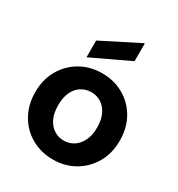

<svg xmlns="http://www.w3.org/2000/svg" viewBox="-181 -873 933 1004"><g transform="rotate(30 286.0 -371.0)"><path d="M286 12Q214 12 156 -21Q98 -54 64.5 -113Q31 -172 31 -248Q31 -325 65 -383.5Q99 -442 157 -475Q215 -508 286 -508Q358 -508 416 -475Q474 -442 507.5 -383.5Q541 -325 541 -248Q541 -171 507 -112.5Q473 -54 415.5 -21Q358 12 286 12ZM285 -102Q318 -102 344.5 -118.5Q371 -135 387.5 -167.5Q404 -200 404 -248Q404 -297 387.5 -329.5Q371 -362 344.5 -378Q318 -394 287 -394Q255 -394 228 -378Q201 -362 185 -329.5Q169 -297 169 -248Q169 -200 185 -167.5Q201 -135 227.5 -118.5Q254 -102 285 -102ZM172 -539V-640L397 -754H400V-647Z"/></g></svg>

Font: DM Sans 9pt 36pt
Style: Bold
Weight: 700
Version: Version 4.004;gftools[0.9.30]